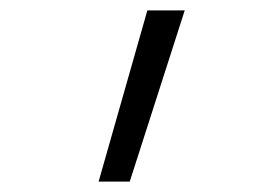

<svg xmlns="http://www.w3.org/2000/svg" viewBox="-20 -792 540 370"><path d="M170 -442 264 -772H336L230 -442Z"/></svg>

Font: Iosevka Custom Light
Style: Regular
Weight: 300
Monospace: yes
Designer: Belleve Invis
Foundry: Belleve Invis
Version: Version 27.3.5